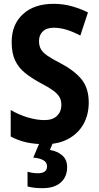

<svg xmlns="http://www.w3.org/2000/svg" viewBox="-20 -744 516 1004"><path d="M444 -208Q444 -145 417 -96Q390 -47 338.5 -18.5Q287 10 216 10Q164 10 121 1Q78 -8 36 -30V-169Q78 -144 125 -130Q172 -116 212 -116Q256 -116 278.5 -138.5Q301 -161 301 -195Q301 -218 291.5 -235.5Q282 -253 258 -270.5Q234 -288 190 -311Q144 -336 110.5 -363Q77 -390 59 -428Q41 -466 41 -524Q41 -616 100 -670Q159 -724 260 -724Q310 -724 355 -711.5Q400 -699 440 -679L400 -558Q323 -599 262 -599Q223 -599 203.5 -579.5Q184 -560 184 -530Q184 -505 193.5 -487.5Q203 -470 227.5 -453Q252 -436 297 -413Q369 -375 406.5 -329Q444 -283 444 -208ZM331 130Q331 181 297.5 210.5Q264 240 202 240Q156 240 124 231V154Q153 162 177 162Q226 162 226 126Q226 105 207 94Q188 83 154 80L188 0H258L241 40Q281 47 306 69Q331 91 331 130Z"/></svg>

Font: Noto Sans Lao Condensed
Style: Bold
Weight: 700
Width: 3
Designer: Monotype Design Team
Foundry: Monotype Imaging Inc.
Version: Version 2.003; ttfautohint (v1.8.4.7-5d5b)